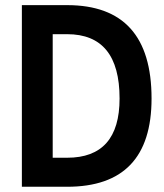

<svg xmlns="http://www.w3.org/2000/svg" viewBox="-20 -713 626 733"><path d="M63.5 0V-693.4H236.3Q558.6 -693.4 558.6 -336.9Q558.6 0 236.3 0ZM181.2 -110.8H236.3Q436.5 -110.8 436.5 -336.9Q436.5 -582.5 236.3 -582.5H181.2Z"/></svg>

Font: Cascadia Mono PL SemiBold
Style: Regular
Weight: 600
Monospace: yes
Designer: Aaron Bell
Foundry: Saja Typeworks
Version: Version 2404.023; ttfautohint (v1.8.4)